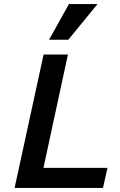

<svg xmlns="http://www.w3.org/2000/svg" viewBox="-20 -927 591 947"><path d="M52 0 195 -658H315L173 0ZM89 0 110 -99H510L488 0ZM222 -731 320 -907H461L317 -731Z"/></svg>

Font: Ysabeau
Style: Bold Italic
Weight: 700
Italic angle: -12°
Designer: Christian Thalmann (Catharsis Fonts)
Version: Version 2.002